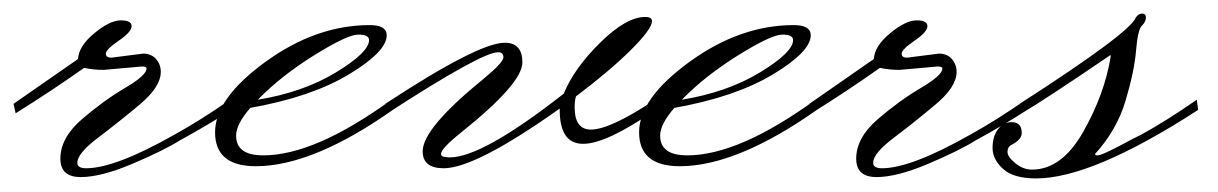

<svg xmlns="http://www.w3.org/2000/svg" viewBox="-41 -227 1796 283"><path d="M123 -142 170 -148Q182 -148 189 -140Q196 -132 196 -121Q196 -99 165 -73Q134 -47 103.5 -24Q73 -1 73 13Q73 21 86 21Q129 21 217 -29Q255 -50 298 -80L300 -65Q266 -43 224 -20Q200 -5 154 14.5Q108 34 78 34Q48 34 48 7Q48 -24 80 -51.5Q112 -79 143.5 -97.5Q175 -116 175 -126Q175 -129 168 -129L112 -124Q96 -124 83 -127Q35 -93 -18 -60L-21 -74L74 -140Q75 -159 98 -178Q121 -197 137 -197Q153 -197 153 -188.5Q153 -180 134 -167Q115 -154 115 -148Q115 -142 123 -142Z M503 -168Q503 -176 487 -176Q471 -176 422 -145.5Q373 -115 339 -80Q406 -91 454.5 -120.5Q503 -150 503 -168ZM307 -27Q307 2 347 2Q423 2 536 -80L538 -65Q420 18 336 18Q276 18 276 -32Q276 -82 350.5 -136Q425 -190 504 -190Q529 -190 529 -175Q529 -151 473.5 -117.5Q418 -84 328 -68Q307 -44 307 -27Z M806 -69Q806 -36 830 -36Q858 -36 923 -79L925 -65Q853 -15 818.5 -15Q784 -15 784 -65V-67Q660 21 613 21Q582 21 582 -4Q582 -38 672 -111Q701 -135 701 -142.5Q701 -150 693 -150Q669 -150 530 -60L527 -74Q664 -164 703 -164Q729 -164 729 -135Q729 -104 639 -32Q609 -8 609 0Q609 5 622 5Q670 5 790 -89Q805 -126 843.5 -164Q882 -202 910 -202Q920 -202 920 -196Q920 -184 888 -152.5Q856 -121 808 -85Q806 -79 806 -69Z M1128 -168Q1128 -176 1112 -176Q1096 -176 1047 -145.5Q998 -115 964 -80Q1031 -91 1079.5 -120.5Q1128 -150 1128 -168ZM932 -27Q932 2 972 2Q1048 2 1161 -80L1163 -65Q1045 18 961 18Q901 18 901 -32Q901 -82 975.5 -136Q1050 -190 1129 -190Q1154 -190 1154 -175Q1154 -151 1098.5 -117.5Q1043 -84 953 -68Q932 -44 932 -27Z M1296 -142 1343 -148Q1355 -148 1362 -140Q1369 -132 1369 -121Q1369 -99 1338 -73Q1307 -47 1276.5 -24Q1246 -1 1246 13Q1246 21 1259 21Q1302 21 1390 -29Q1428 -50 1471 -80L1473 -65Q1439 -43 1397 -20Q1373 -5 1327 14.5Q1281 34 1251 34Q1221 34 1221 7Q1221 -24 1253 -51.5Q1285 -79 1316.5 -97.5Q1348 -116 1348 -126Q1348 -129 1341 -129L1285 -124Q1269 -124 1256 -127Q1208 -93 1155 -60L1152 -74L1247 -140Q1248 -159 1271 -178Q1294 -197 1310 -197Q1326 -197 1326 -188.5Q1326 -180 1307 -167Q1288 -154 1288 -148Q1288 -142 1296 -142Z M1633 -201Q1637 -207 1642.5 -207Q1648 -207 1648 -201Q1648 -195 1642 -189Q1636 -183 1633.5 -152.5Q1631 -122 1618 -78.5Q1605 -35 1573 0Q1573 2 1577 2Q1584 2 1628 -22L1642 -29Q1680 -50 1723 -80L1725 -65Q1569 36 1486 36Q1453 36 1437.5 22Q1422 8 1422 -9Q1422 -26 1430 -36.5Q1438 -47 1450 -47Q1465 -47 1465 -31Q1465 -21 1449 -13Q1444 -10 1444 -3Q1444 4 1455.5 13.5Q1467 23 1480 23Q1524 23 1555.5 -32.5Q1587 -88 1596 -143V-146Q1499 -80 1465 -60L1462 -74Q1625 -179 1633 -201Z"/></svg>

Font: Monsieur La Doulaise
Style: Regular
Weight: 400
Designer: Alejandro Paul
Foundry: Alejandro Paul
Version: Version 1.000